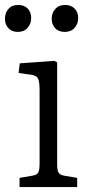

<svg xmlns="http://www.w3.org/2000/svg" viewBox="-28 -756 364 776"><path d="M51 0V-37L103 -46Q121 -49 126.5 -58.5Q132 -68 132 -96V-391Q132 -427 125.5 -439Q119 -451 97 -454L47 -461L52 -500L191 -510L203 -504V-92Q203 -68 208.5 -58.5Q214 -49 231 -46L284 -37V0ZM234 -627Q209 -627 195 -642Q181 -657 181 -680Q181 -704 195.5 -720Q210 -736 235 -736Q259 -736 273.5 -721.5Q288 -707 288 -683Q288 -660 273.5 -643.5Q259 -627 234 -627ZM44 -627Q20 -627 6 -642Q-8 -657 -8 -680Q-8 -704 6 -720Q20 -736 45 -736Q70 -736 84 -721.5Q98 -707 98 -683Q98 -660 83.5 -643.5Q69 -627 44 -627Z"/></svg>

Font: Literata 12pt Light
Style: Regular
Weight: 300
Designer: Latin by Veronika Burian and Jose Scaglione. Greek by Irene Vlachou. Cyrillic by Vera Evstafieva.
Foundry: TypeTogether
Version: Version 3.002